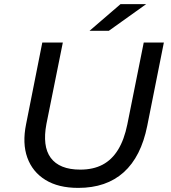

<svg xmlns="http://www.w3.org/2000/svg" viewBox="-20 -907 831 935"><path d="M361 8Q264 8 201 -31Q138 -70 113 -139.5Q88 -209 107 -302L186 -700H286L206 -303Q196 -250 201 -208.5Q206 -167 227 -138.5Q248 -110 284 -95.5Q320 -81 371 -81Q434 -81 479.5 -105Q525 -129 555 -178Q585 -227 600 -301L680 -700H778L697 -294Q667 -144 582.5 -68Q498 8 361 8ZM416 -757 567 -887H692L510 -757Z"/></svg>

Font: MOST Montserrat Medium
Style: Italic
Weight: 500
Italic angle: -11.3°
Designer: Julieta Ulanovsky
Foundry: Julieta Ulanovsky
Version: Version 8.000;March 11, 2024;FontCreator 15.0.0.2926 64-bit